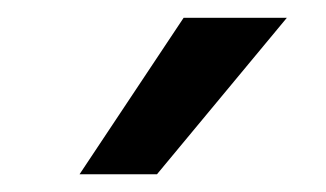

<svg xmlns="http://www.w3.org/2000/svg" viewBox="-20 -778 370 218"><path d="M158.2 -580.1H70.3L188.5 -757.8H305.7Z"/></svg>

Font: Gen Shin Gothic Regular
Style: Regular
Weight: 400
Designer: [Source Han Sans]
Ryoko NISHIZUKA  (kana & ideographs); Paul D. Hunt (Latin, Greek & Cyrillic); Wenlong ZHANG  (bopomofo
Version: Version 1.002.20150607